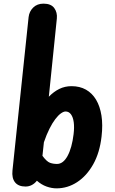

<svg xmlns="http://www.w3.org/2000/svg" viewBox="-20 -1024 631 1054"><path d="M120 0Q81 0 62.5 -23.2Q44 -46.5 48.5 -88.5L137 -930Q140.5 -961 162.2 -982.5Q184 -1004 219 -1004Q260 -1004 277.8 -979.8Q295.5 -955.5 292 -922L248 -493Q274.5 -520.5 305.5 -535.8Q336.5 -551 372.5 -551Q418 -551 452 -531.8Q486 -512.5 507.5 -476.5Q529 -440.5 537 -389.5Q545 -338.5 537.5 -274.5Q527.5 -186 491.8 -122.2Q456 -58.5 403.5 -24.2Q351 10 290.5 10Q263.5 10 235.5 0Q207.5 -10 182.5 -32Q171 -17 155 -8.5Q139 0 120 0ZM213 -168.5Q236.5 -137 254 -130.5Q271.5 -124 293 -124Q327 -124 351 -168.2Q375 -212.5 384 -287.5Q388.5 -325 384.8 -353Q381 -381 369.5 -396.5Q358 -412 340 -412Q329 -412 314.2 -401.5Q299.5 -391 283.5 -370Q267.5 -349 251.5 -317.2Q235.5 -285.5 221 -243Z"/></svg>

Font: Edu SA Hand
Style: Regular
Weight: 400
Designer: Tina and Corey Anderson, Eben Sorkin, Mirko Velimirovic
Foundry: Google for Education
Version: Version 2.000